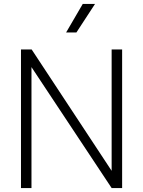

<svg xmlns="http://www.w3.org/2000/svg" viewBox="-20 -950 723 970"><path d="M86 -700H140L544 -87V-700H597V0H544L139 -611V0H86ZM398 -930H460L366 -786H314Z"/></svg>

Font: Bai Jamjuree Light
Style: Regular
Weight: 300
Designer: Katatrad Aksorn Co.,Ltd.
Foundry: Cadson Demak Co.,Ltd.
Version: Version 1.000; ttfautohint (v1.6)